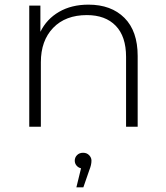

<svg xmlns="http://www.w3.org/2000/svg" viewBox="-20 -546 713 827"><path d="M573 -305V0H523V-301Q523 -389 478.5 -435Q434 -481 354 -481Q262 -481 209 -426Q156 -371 156 -278V0H106V-522H154V-409Q181 -464 234.5 -495Q288 -526 361 -526Q459 -526 516 -469Q573 -412 573 -305ZM374 146Q374 164 365 186L339 261H309L329 179Q317 176 309.5 167Q302 158 302 146Q302 132 312 122Q322 112 338 112Q354 112 364 122.5Q374 133 374 146Z"/></svg>

Font: Idrija Light
Style: Regular
Weight: 300
Designer: Julieta Ulanovsky
Foundry: Julieta Ulanovsky
Version: Version 7.200